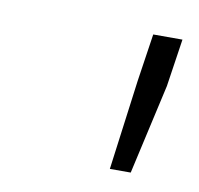

<svg xmlns="http://www.w3.org/2000/svg" viewBox="-41 -781 329 317"><g transform="rotate(10 123.0 -622.5)"><path d="M181 -658 193 -738H242L230 -658L196 -507H161Z"/></g></svg>

Font: Nebula Sans Light
Style: Regular
Weight: 300
Italic angle: -9°
Designer: Paul D. Hunt for Adobe (as Source Sans)
Foundry: Nebula Entertainment & Broadcasting LLC
Version: Version 1.010